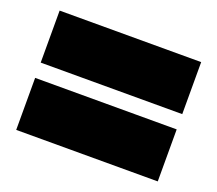

<svg xmlns="http://www.w3.org/2000/svg" viewBox="-84 -705 762 673"><g transform="rotate(20 297.0 -368.5)"><path d="M33 -397V-591H561V-397ZM33 -146V-340H561V-146Z"/></g></svg>

Font: Tomorrow Black
Style: Regular
Weight: 900
Designer: Tony de Marco, Monica Rizzolli
Foundry: Just in Type
Version: Version 2.002